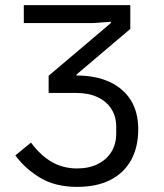

<svg xmlns="http://www.w3.org/2000/svg" viewBox="-20 -718 640 750"><path d="M281 12Q196 12 137 -23.5Q78 -59 40 -111L101 -161Q139 -110 183 -85Q227 -60 281 -60Q327 -60 361.5 -77Q396 -94 415 -124.5Q434 -155 434 -197V-224Q434 -263 415 -292.5Q396 -322 361 -338.5Q326 -355 277 -355H170V-422L413 -628V-633L343 -628H73V-698H489V-605L279 -427V-423H280Q354 -423 408 -398Q462 -373 491 -326.5Q520 -280 520 -213Q520 -143 492 -92.5Q464 -42 411 -15Q358 12 281 12Z"/></svg>

Font: Lilex
Style: Regular
Weight: 400
Monospace: yes
Designer: Mike Abbink, Paul van der Laan, Pieter van Rosmalen, Mikhael Khrustik
Foundry: Mikhael Khrustik
Version: Version 2.510